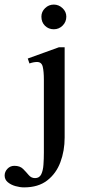

<svg xmlns="http://www.w3.org/2000/svg" viewBox="-94 -623 383 839"><path d="M195.8 -550.3Q195.8 -527.3 179.7 -511.2Q163.6 -495.1 141.1 -495.1Q118.2 -495.1 102.5 -510.5Q86.9 -525.9 86.9 -550.3Q86.9 -571.8 103 -587.4Q119.1 -603 141.1 -603Q162.6 -603 179.2 -587.4Q195.8 -571.8 195.8 -550.3ZM188.5 -416.5V-22Q188.5 36.1 169.9 85.7Q151.4 135.3 112.3 165.5Q73.2 195.8 11.2 195.8Q-6.8 195.8 -26.6 190.2Q-46.4 184.6 -60.1 173.1Q-73.7 161.6 -73.7 144Q-73.7 127.4 -61.5 114.5Q-49.3 101.6 -31.2 101.6Q-6.8 101.6 6.6 115Q20 128.4 31.2 141.8Q42.5 155.3 59.1 155.3Q78.1 155.3 86.2 138.7Q94.2 122.1 95.9 96.4Q97.7 70.8 97.7 43.9V-273.9Q97.7 -310.5 92.8 -331.3Q87.9 -352.1 67.9 -352.1Q52.7 -352.1 34.7 -345.7L27.3 -367.2L163.6 -416.5Z"/></svg>

Font: Scheherazade New Medium
Style: Regular
Weight: 500
Designer: SIL International
Foundry: SIL International
Version: Version 4.000